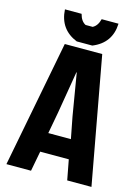

<svg xmlns="http://www.w3.org/2000/svg" viewBox="-130 -952 750 1025"><g transform="rotate(15 245.0 -439.5)"><path d="M346 0 325 -111H167L146 0H10L145 -700H352L480 0ZM244 -570 205 -337 183 -218H308L285 -337L246 -570ZM98 -879H190Q200 -840 226 -827H265Q291 -840 301 -879H394Q390 -771 289 -730H203Q104 -770 98 -879Z"/></g></svg>

Font: Jockey One
Style: Regular
Weight: 400
Designer: TypeTogether
Foundry: TypeTogether
Version: Version 1.002